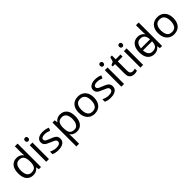

<svg xmlns="http://www.w3.org/2000/svg" viewBox="372 -2462 4404 4404"><g transform="rotate(-45 2574.0 -260.0)"><path d="M275 10Q175 10 115 -59.5Q55 -129 55 -267Q55 -405 115.5 -475.5Q176 -546 276 -546Q318 -546 349 -535.5Q380 -525 403 -507Q426 -489 442 -467H448Q447 -480 444.5 -505.5Q442 -531 442 -546V-760H530V0H459L446 -72H442Q426 -49 403 -30.5Q380 -12 348.5 -1Q317 10 275 10ZM289 -63Q374 -63 408.5 -109.5Q443 -156 443 -250V-266Q443 -366 410 -419.5Q377 -473 288 -473Q217 -473 181.5 -416.5Q146 -360 146 -265Q146 -169 181.5 -116Q217 -63 289 -63Z M788 -536V0H700V-536ZM745 -737Q765 -737 780.5 -723.5Q796 -710 796 -681Q796 -653 780.5 -639Q765 -625 745 -625Q723 -625 708 -639Q693 -653 693 -681Q693 -710 708 -723.5Q723 -737 745 -737Z M1307 -148Q1307 -96 1281 -61Q1255 -26 1207 -8Q1159 10 1093 10Q1037 10 996.5 1Q956 -8 925 -24V-104Q957 -88 1002.5 -74.5Q1048 -61 1095 -61Q1162 -61 1192 -82.5Q1222 -104 1222 -140Q1222 -160 1211 -176Q1200 -192 1171.5 -208Q1143 -224 1090 -244Q1038 -264 1001 -284Q964 -304 944 -332Q924 -360 924 -404Q924 -472 979.5 -509Q1035 -546 1125 -546Q1174 -546 1216.5 -536.5Q1259 -527 1296 -510L1266 -440Q1232 -454 1195 -464Q1158 -474 1119 -474Q1065 -474 1036.5 -456.5Q1008 -439 1008 -409Q1008 -387 1021 -371.5Q1034 -356 1064.5 -341.5Q1095 -327 1146 -307Q1197 -288 1233 -268Q1269 -248 1288 -219.5Q1307 -191 1307 -148Z M1692 -546Q1791 -546 1851.5 -477Q1912 -408 1912 -269Q1912 -178 1884.5 -115.5Q1857 -53 1807.5 -21.5Q1758 10 1691 10Q1650 10 1618 -1Q1586 -12 1563.5 -29.5Q1541 -47 1525 -68H1519Q1521 -51 1523 -25Q1525 1 1525 20V240H1437V-536H1509L1521 -463H1525Q1541 -486 1563.5 -505Q1586 -524 1617.5 -535Q1649 -546 1692 -546ZM1676 -472Q1622 -472 1589 -451.5Q1556 -431 1541 -390Q1526 -349 1525 -286V-269Q1525 -203 1539 -157Q1553 -111 1586.5 -87Q1620 -63 1678 -63Q1727 -63 1758.5 -90Q1790 -117 1805.5 -163.5Q1821 -210 1821 -270Q1821 -362 1785.5 -417Q1750 -472 1676 -472Z M2518 -269Q2518 -202 2500.5 -150.5Q2483 -99 2450.5 -63Q2418 -27 2371.5 -8.5Q2325 10 2268 10Q2215 10 2170 -8.5Q2125 -27 2092 -63Q2059 -99 2040.5 -150.5Q2022 -202 2022 -269Q2022 -358 2052 -419.5Q2082 -481 2138 -513.5Q2194 -546 2271 -546Q2344 -546 2399.5 -513.5Q2455 -481 2486.5 -419.5Q2518 -358 2518 -269ZM2113 -269Q2113 -206 2129.5 -159.5Q2146 -113 2181 -88Q2216 -63 2270 -63Q2324 -63 2359 -88Q2394 -113 2410.5 -159.5Q2427 -206 2427 -269Q2427 -333 2410 -378Q2393 -423 2358.5 -447.5Q2324 -472 2269 -472Q2187 -472 2150 -418Q2113 -364 2113 -269Z M3006 -148Q3006 -96 2980 -61Q2954 -26 2906 -8Q2858 10 2792 10Q2736 10 2695.5 1Q2655 -8 2624 -24V-104Q2656 -88 2701.5 -74.5Q2747 -61 2794 -61Q2861 -61 2891 -82.5Q2921 -104 2921 -140Q2921 -160 2910 -176Q2899 -192 2870.5 -208Q2842 -224 2789 -244Q2737 -264 2700 -284Q2663 -304 2643 -332Q2623 -360 2623 -404Q2623 -472 2678.5 -509Q2734 -546 2824 -546Q2873 -546 2915.5 -536.5Q2958 -527 2995 -510L2965 -440Q2931 -454 2894 -464Q2857 -474 2818 -474Q2764 -474 2735.5 -456.5Q2707 -439 2707 -409Q2707 -387 2720 -371.5Q2733 -356 2763.5 -341.5Q2794 -327 2845 -307Q2896 -288 2932 -268Q2968 -248 2987 -219.5Q3006 -191 3006 -148Z M3224 -536V0H3136V-536ZM3181 -737Q3201 -737 3216.5 -723.5Q3232 -710 3232 -681Q3232 -653 3216.5 -639Q3201 -625 3181 -625Q3159 -625 3144 -639Q3129 -653 3129 -681Q3129 -710 3144 -723.5Q3159 -737 3181 -737Z M3573 -62Q3593 -62 3614 -65.5Q3635 -69 3648 -73V-6Q3634 1 3608 5.5Q3582 10 3558 10Q3516 10 3480.5 -4.5Q3445 -19 3423 -55Q3401 -91 3401 -156V-468H3325V-510L3402 -545L3437 -659H3489V-536H3644V-468H3489V-158Q3489 -109 3512.5 -85.5Q3536 -62 3573 -62Z M3843 -536V0H3755V-536ZM3800 -737Q3820 -737 3835.5 -723.5Q3851 -710 3851 -681Q3851 -653 3835.5 -639Q3820 -625 3800 -625Q3778 -625 3763 -639Q3748 -653 3748 -681Q3748 -710 3763 -723.5Q3778 -737 3800 -737Z M4032 -238V-303H4408V-238ZM4203 10Q4103 10 4043 -59.5Q3983 -129 3983 -267Q3983 -405 4043.5 -475.5Q4104 -546 4204 -546Q4246 -546 4277 -535.5Q4308 -525 4331 -507Q4354 -489 4370 -467H4376Q4375 -480 4372.5 -505.5Q4370 -531 4370 -546V-760H4458V0H4387L4374 -72H4370Q4354 -49 4331 -30.5Q4308 -12 4276.5 -1Q4245 10 4203 10ZM4217 -63Q4302 -63 4336.5 -109.5Q4371 -156 4371 -250V-266Q4371 -366 4338 -419.5Q4305 -473 4216 -473Q4145 -473 4109.5 -416.5Q4074 -360 4074 -265Q4074 -169 4109.5 -116Q4145 -63 4217 -63Z M5094 -269Q5094 -202 5076.5 -150.5Q5059 -99 5026.5 -63Q4994 -27 4947.5 -8.5Q4901 10 4844 10Q4791 10 4746 -8.5Q4701 -27 4668 -63Q4635 -99 4616.5 -150.5Q4598 -202 4598 -269Q4598 -358 4628 -419.5Q4658 -481 4714 -513.5Q4770 -546 4847 -546Q4920 -546 4975.5 -513.5Q5031 -481 5062.5 -419.5Q5094 -358 5094 -269ZM4689 -269Q4689 -206 4705.5 -159.5Q4722 -113 4757 -88Q4792 -63 4846 -63Q4900 -63 4935 -88Q4970 -113 4986.5 -159.5Q5003 -206 5003 -269Q5003 -333 4986 -378Q4969 -423 4934.5 -447.5Q4900 -472 4845 -472Q4763 -472 4726 -418Q4689 -364 4689 -269Z"/></g></svg>

Font: ltelugu25
Style: Book
Weight: 400
Designer: Jelle Bosma - Monotype Design Team
Foundry: Monotype Imaging Inc.
Version: Version 2.003